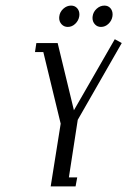

<svg xmlns="http://www.w3.org/2000/svg" viewBox="-20 -666 455 686"><path d="M105 -480 109.9 -512.2H186L244.1 -272L390.1 -525.9L415 -512.2L257.8 -237.8L226.1 -32.2H255.9L250 0H161.1L196.8 -224.1L134.8 -480ZM191.4 -602.1Q191.4 -606 191.9 -607.9Q193.8 -623.5 206.3 -634.8Q218.8 -646 233.9 -646Q247.1 -646 255.4 -637Q263.7 -627.9 263.7 -614.3Q263.7 -609.9 263.2 -607.9Q260.7 -592.3 249 -581.1Q237.3 -569.8 222.2 -569.8Q209 -569.8 200.2 -579.1Q191.4 -588.4 191.4 -602.1ZM310.5 -602.1Q310.5 -606 311 -607.9Q313 -623.5 325.4 -634.8Q337.9 -646 353 -646Q366.2 -646 374.3 -637Q382.3 -627.9 382.3 -614.3Q382.3 -609.9 381.8 -607.9Q379.4 -592.3 367.7 -581.1Q356 -569.8 340.8 -569.8Q327.6 -569.8 319.1 -579.1Q310.5 -588.4 310.5 -602.1Z"/></svg>

Font: Gawaa
Style: Italic
Weight: 400
Designer: T. Christopher White
Version: Version 1.0